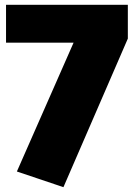

<svg xmlns="http://www.w3.org/2000/svg" viewBox="-20 -754 561 796"><path d="M510 -734H5V-577H285L50 -43L243 22L510 -594Z"/></svg>

Font: Glow Sans SC Normal Heavy
Style: Regular
Weight: 900
Designer: Ryoko NISHIZUKA (kana, bopomofo & ideographs); Paul D. Hunt (Latin, Greek & Cyrillic); Sandoll Communications, Soo-young
Version: Version 0.93